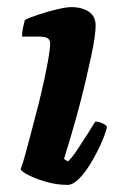

<svg xmlns="http://www.w3.org/2000/svg" viewBox="-20 -520 345 540"><path d="M170 0Q141 0 112 -8Q83 -16 62 -26.5Q41 -37 38 -44Q44 -59 51.5 -87Q59 -115 68.5 -150.5Q78 -186 87.5 -223.5Q97 -261 104.5 -296Q112 -331 116.5 -357.5Q121 -384 121 -397Q121 -409 113 -413Q105 -417 91 -417H42Q42 -430 45 -443.5Q48 -457 50 -464Q64 -471 90 -479.5Q116 -488 141.5 -494Q167 -500 180 -500Q211 -500 230 -487Q249 -474 249 -448Q249 -436 246 -414Q243 -392 236 -359.5Q229 -327 219 -284.5Q209 -242 194.5 -189.5Q180 -137 160 -73L171 -66Q182 -76 195.5 -96Q209 -116 223.5 -139Q238 -162 248 -178Q258 -178 268.5 -173Q279 -168 281 -163Q276 -142 263.5 -114.5Q251 -87 235 -60.5Q219 -34 202 -17Q185 0 170 0Z"/></svg>

Font: Texturina Medium 12pt ExtraBold
Style: Italic
Weight: 800
Italic angle: -11°
Version: Version 1.002